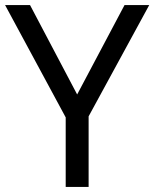

<svg xmlns="http://www.w3.org/2000/svg" viewBox="-20 -785 606 754"><path d="M283 -414 469 -765H566L328 -328V-51H238V-324L0 -765H98Z"/></svg>

Font: Noto Sans Tamil UI
Style: Regular
Weight: 400
Designer: Jelle Bosma - Monotype Design Team
Foundry: Monotype Imaging Inc.
Version: Version 2.004; ttfautohint (v1.8.4.7-5d5b)